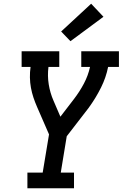

<svg xmlns="http://www.w3.org/2000/svg" viewBox="-20 -1010 658 1030"><path d="M127 0V-84H209L243 -289L179 -436Q168 -461 159.5 -486.5Q151 -512 146 -539Q141 -566 140.5 -594.5Q140 -623 144 -651H96V-735H298V-651H240Q234 -603 241.5 -557Q249 -511 267 -470L304 -384L377 -479Q407 -518 430 -561.5Q453 -605 463 -651H416V-735H618V-651H560Q549 -595 522.5 -541.5Q496 -488 461 -439Q461 -439 461 -439Q461 -439 461 -439L460 -438Q458 -435 456.5 -432.5Q455 -430 453 -428L338 -279L306 -84H377V0ZM358 -789 308 -841 469 -990 535 -920Z"/></svg>

Font: Iosevka Curly Slab MdEx
Style: Italic
Weight: 500
Width: 7
Italic angle: -9°
Monospace: yes
Designer: Belleve Invis
Foundry: Belleve Invis
Version: Version 11.0.0; ttfautohint (v1.8.3)